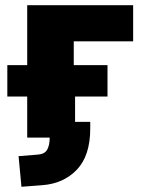

<svg xmlns="http://www.w3.org/2000/svg" viewBox="-20 -526 553 734"><path d="M62 188 51 71 125 65Q151 63 160.5 46Q170 29 170 0H84V-157H8V-277H84V-506H489V-368H262V-277H391V-157H267V-60H325V-35Q325 69 274 122.5Q223 176 141 182Z"/></svg>

Font: Nunito Sans 7pt SemiCondensed Black
Style: Regular
Weight: 900
Width: 4
Designer: Vernon Adams
Foundry: Vernon Adams
Version: Version 3.101;gftools[0.9.27]